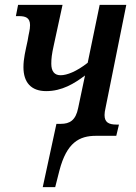

<svg xmlns="http://www.w3.org/2000/svg" viewBox="-20 -556 557 786"><path d="M155 210H206L223 143C253 27 305 0 373 0H456L467 -46H457C424 -46 408 -56 408 -85C408 -94 409 -100 413 -119L497 -536H388L339 -299C293 -263 254 -248 228 -248C203 -248 190 -264 190 -295C190 -316 192 -334 200 -370L236 -536H54L45 -490H57C84 -490 103 -484 103 -453C103 -433 98 -422 93 -389C84 -347 76 -316 76 -281C76 -219 107 -183 169 -183C234 -183 284 -214 328 -247L300 -114C290 -63 265 -49 229 -49H211Z"/></svg>

Font: Noto Serif Condensed Semi
Style: Italic
Weight: 600
Width: 3
Italic angle: -12°
Designer: Monotype Design Team
Foundry: Monotype Imaging Inc.
Version: Version 1.901